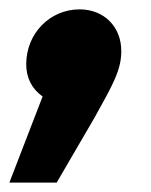

<svg xmlns="http://www.w3.org/2000/svg" viewBox="-63 -206 323 410"><path d="M107 -186C43 -186 -7 -134 -7 -69C-7 -40 5 -16 28 0L-43 184H58L139 45C179 -27 196 -57 196 -97C196 -149 159 -186 107 -186Z"/></svg>

Font: Fira Sans Heavy
Style: Italic
Weight: 900
Italic angle: -8°
Designer: bBox Type GmbH & Carrois Corporate GbR & Edenspiekermann AG
Foundry: bBox Type GmbH & Carrois Corporate GbR & Edenspiekermann AG
Version: Version 4.301;PS 004.301;hotconv 1.0.88;makeotf.lib2.5.64775